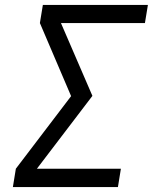

<svg xmlns="http://www.w3.org/2000/svg" viewBox="-20 -755 640 775"><path d="M32 0 44 -74 267 -367 141 -662 153 -735H577L565 -662H226L353 -368L129 -74H468L456 0Z"/></svg>

Font: Iosevka Extended Oblique
Style: Regular
Weight: 400
Width: 7
Italic angle: -9°
Monospace: yes
Designer: Belleve Invis
Foundry: Belleve Invis
Version: Version 32.0.1; ttfautohint (v1.8.4)